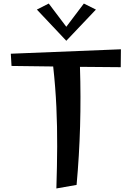

<svg xmlns="http://www.w3.org/2000/svg" viewBox="-20 -1053 742 1083"><path d="M298 10Q302 -114 302.5 -226.5Q303 -339 298 -449.5Q293 -560 280 -678L45 -681L41 -750L662 -775L661 -674L431 -676Q442 -339 412 -10ZM255 -1033 354 -902 453 -1033 521 -999 354 -823 188 -999Z"/></svg>

Font: Marhey
Style: Regular
Weight: 400
Designer: Nur Syamsi & Bustanul Arifin
Foundry: Namelatype
Version: Version 1.000; ttfautohint (v1.8.4.7-5d5b)